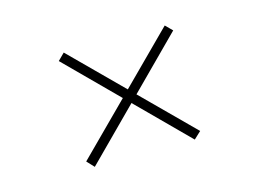

<svg xmlns="http://www.w3.org/2000/svg" viewBox="-50 -508 560 415"><g transform="rotate(-15 230.0 -300.0)"><path d="M102 -413 117 -428 358 -188 342 -173ZM343 -428 358 -413 118 -172 103 -188Z"/></g></svg>

Font: Kalnia Glaze Thin ExtraLight
Style: Regular
Weight: 250
Version: Version 1.110